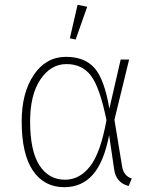

<svg xmlns="http://www.w3.org/2000/svg" viewBox="-20 -767 628 797"><path d="M256 -501Q191 -501 148 -437.5Q105 -374 105 -263Q105 -141 143.5 -81Q182 -21 250 -21Q310 -21 353.5 -76Q397 -131 422 -268Q395 -402 358.5 -451.5Q322 -501 256 -501ZM254 -531Q331 -531 372 -485Q413 -439 434 -316L481 -520H516L455 -270L487 -75Q494 -36 527 -26L514 5Q462 -8 454 -63L433 -206Q411 -93 365 -41.5Q319 10 247 10Q163 10 116.5 -59Q70 -128 70 -263Q70 -382 120.5 -456.5Q171 -531 254 -531ZM342 -739 294 -603 270 -608 302 -747Z"/></svg>

Font: FiraSans
Style: Regular
Weight: 200
Designer: Carrois Corporate & Edenspiekermann AG
Foundry: Carrois Corporate GbR & Edenspiekermann AG
Version: Version 3.106;PS 003.106;hotconv 1.0.70;makeotf.lib2.5.58329